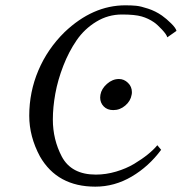

<svg xmlns="http://www.w3.org/2000/svg" viewBox="-20 -679 677 715"><path d="M553.2 -596.2Q532.7 -610.4 507.6 -617.7Q482.4 -625 434.1 -625Q382.3 -625 338.4 -598.1Q294.4 -571.3 265.4 -529.1Q236.3 -486.8 215.8 -434.1Q195.3 -381.3 186 -330.3Q176.8 -279.3 176.8 -233.9Q176.8 -159.7 210 -96.2Q245.6 -28.8 336.9 -28.8Q374.5 -28.8 412.4 -40Q450.2 -51.3 479.5 -68.8Q508.8 -86.4 530.5 -104Q552.2 -121.6 565.9 -138.2L580.1 -121.1Q534.2 -59.1 470.5 -21.5Q406.7 16.1 335 16.1Q193.4 16.1 128.9 -96.2Q88.9 -170.4 88.9 -248Q88.9 -336.4 122.8 -416.5Q156.7 -496.6 220.2 -559.1Q325.2 -659.2 446.8 -659.2Q469.7 -659.2 487.1 -657.5Q504.4 -655.8 531.7 -646.7Q559.1 -637.7 583 -621.1Q599.6 -609.4 617.2 -592Q634.8 -574.7 637.2 -564L603 -540Q600.6 -550.3 582.8 -569.3Q564.9 -588.4 553.2 -596.2ZM401.9 -269Q379.4 -269 366.2 -282.7Q353 -296.4 353 -315.9Q353 -317.4 353.5 -321Q354 -324.7 354 -326.2Q357.9 -348.6 378.4 -366.7Q398.9 -384.8 422.9 -384.8Q441.9 -384.8 456.5 -370.6Q471.2 -356.4 471.2 -335.9Q471.2 -330.1 470.2 -326.2Q466.3 -302.7 446.5 -285.9Q426.8 -269 401.9 -269Z"/></svg>

Font: Common Serif
Style: Bold Italic
Weight: 700
Italic angle: -12°
Designer: Philipp H. Poll, Khaled Hosny
Foundry: Stefan Peev, Context Ltd.
Version: Version 1.026